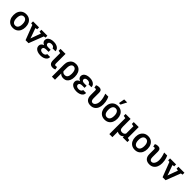

<svg xmlns="http://www.w3.org/2000/svg" viewBox="592 -3021 5454 5454"><g transform="rotate(45 3319.0 -294.5)"><path d="M279.3 10.3Q203.1 10.3 148.4 -23.9Q93.8 -58.1 64.5 -118.9Q35.2 -179.7 35.2 -258.8V-269Q35.2 -347.7 64.5 -408.2Q93.8 -468.8 148.4 -503.4Q203.1 -538.1 278.3 -538.1Q354.5 -538.1 409.2 -503.7Q463.9 -469.2 493.2 -408.7Q522.5 -348.1 522.5 -269V-258.8Q522.5 -179.7 493.2 -118.9Q463.9 -58.1 409.4 -23.9Q355 10.3 279.3 10.3ZM279.3 -84.5Q320.3 -84.5 346.9 -106.7Q373.5 -128.9 386.7 -168.2Q399.9 -207.5 399.9 -258.8V-269Q399.9 -319.8 386.7 -358.9Q373.5 -397.9 346.7 -420.4Q319.8 -442.9 278.3 -442.9Q237.8 -442.9 210.9 -420.4Q184.1 -397.9 171.1 -358.9Q158.2 -319.8 158.2 -269V-258.8Q158.2 -207.5 171.1 -168.2Q184.1 -128.9 211.2 -106.7Q238.3 -84.5 279.3 -84.5Z M783.7 0 612.3 -444.3 556.2 -452.6V-528.3H797.9V-452.6L736.8 -442.9L832 -177.7L844.7 -135.7H847.7L862.3 -177.7L958.5 -442.9L891.6 -452.6V-528.3H1132.8V-452.6L1075.2 -443.8L903.3 0Z M1387.7 9.8Q1319.8 9.8 1267.6 -9.5Q1215.3 -28.8 1185.5 -64.5Q1155.8 -100.1 1155.8 -149.4Q1155.8 -239.3 1254.9 -272Q1212.4 -289.1 1188.7 -319.1Q1165 -349.1 1165 -385.7Q1165 -434.1 1192.6 -467.8Q1220.2 -501.5 1270 -519.5Q1319.8 -537.6 1387.2 -537.6Q1450.7 -537.6 1500.7 -517.8Q1550.8 -498 1579.1 -462.9Q1607.4 -427.7 1606 -381.3L1605 -378.4H1487.3Q1487.3 -398.4 1473.9 -413.6Q1460.4 -428.7 1437.7 -437.5Q1415 -446.3 1387.2 -446.3Q1337.9 -446.3 1313 -426Q1288.1 -405.8 1288.1 -378.4Q1288.1 -347.2 1312 -329.3Q1335.9 -311.5 1384.3 -311.5H1480.5V-227.5H1384.3Q1332.5 -227.5 1305.7 -209Q1278.8 -190.4 1278.8 -154.8Q1278.8 -124 1307.6 -102.5Q1336.4 -81.1 1387.7 -81.1Q1435.5 -81.1 1465.6 -103Q1495.6 -125 1495.6 -156.2H1613.8L1614.7 -153.3Q1616.2 -100.6 1585.7 -64.2Q1555.2 -27.8 1502.9 -9Q1450.7 9.8 1387.7 9.8Z M1879.4 10.3Q1810.5 10.3 1774.2 -28.6Q1737.8 -67.4 1737.8 -149.4V-438L1660.2 -452.6V-528.3H1861.3V-146Q1861.3 -112.3 1872.8 -99.6Q1884.3 -86.9 1906.7 -86.9Q1920.4 -86.9 1929.9 -89.4Q1939.5 -91.8 1953.1 -97.2L1970.7 -10.7Q1947.8 1.5 1927 5.9Q1906.2 10.3 1879.4 10.3Z M2045.4 203.1V-281.7Q2045.4 -359.9 2074.5 -417.5Q2103.5 -475.1 2155.3 -506.6Q2207 -538.1 2274.4 -538.1Q2350.6 -538.1 2402.8 -503.2Q2455.1 -468.3 2482.4 -405.3Q2509.8 -342.3 2509.8 -257.3V-247.1Q2509.8 -169.9 2485.6 -111.8Q2461.4 -53.7 2416.3 -21.7Q2371.1 10.3 2307.6 10.3Q2262.2 10.3 2227.8 -4.6Q2193.4 -19.5 2168.5 -47.9V203.1ZM2268.6 -84.5Q2330.1 -84.5 2358.4 -129.2Q2386.7 -173.8 2386.7 -247.1V-257.3Q2386.7 -313 2374.5 -354.7Q2362.3 -396.5 2337.2 -419.7Q2312 -442.9 2273.4 -442.9Q2238.8 -442.9 2215.3 -420.4Q2191.9 -397.9 2180.2 -360.1Q2168.5 -322.3 2168.5 -276.4V-140.1Q2183.6 -113.3 2208.5 -98.9Q2233.4 -84.5 2268.6 -84.5Z M2833 9.8Q2765.1 9.8 2712.9 -9.5Q2660.6 -28.8 2630.9 -64.5Q2601.1 -100.1 2601.1 -149.4Q2601.1 -239.3 2700.2 -272Q2657.7 -289.1 2634 -319.1Q2610.4 -349.1 2610.4 -385.7Q2610.4 -434.1 2637.9 -467.8Q2665.5 -501.5 2715.3 -519.5Q2765.1 -537.6 2832.5 -537.6Q2896 -537.6 2946 -517.8Q2996.1 -498 3024.4 -462.9Q3052.7 -427.7 3051.3 -381.3L3050.3 -378.4H2932.6Q2932.6 -398.4 2919.2 -413.6Q2905.8 -428.7 2883.1 -437.5Q2860.4 -446.3 2832.5 -446.3Q2783.2 -446.3 2758.3 -426Q2733.4 -405.8 2733.4 -378.4Q2733.4 -347.2 2757.3 -329.3Q2781.2 -311.5 2829.6 -311.5H2925.8V-227.5H2829.6Q2777.8 -227.5 2751 -209Q2724.1 -190.4 2724.1 -154.8Q2724.1 -124 2752.9 -102.5Q2781.7 -81.1 2833 -81.1Q2880.9 -81.1 2910.9 -103Q2940.9 -125 2940.9 -156.2H3059.1L3060.1 -153.3Q3061.5 -100.6 3031 -64.2Q3000.5 -27.8 2948.2 -9Q2896 9.8 2833 9.8Z M3396 10.3Q3299.8 10.3 3246.6 -43.5Q3193.4 -97.2 3193.4 -206.5V-390.6Q3193.4 -415.5 3184.1 -425Q3174.8 -434.6 3157.2 -434.6Q3148.9 -434.6 3138.4 -431.9Q3127.9 -429.2 3121.1 -426.8L3103.5 -511.7Q3123 -523.4 3151.1 -530.5Q3179.2 -537.6 3207 -537.6Q3259.8 -537.6 3288.1 -509.8Q3316.4 -481.9 3316.4 -423.3L3315.9 -201.7Q3315.9 -140.6 3336.4 -112.5Q3356.9 -84.5 3392.6 -84.5Q3429.2 -84.5 3456.3 -110.8Q3483.4 -137.2 3498.5 -180.4Q3513.7 -223.6 3513.7 -275.9Q3512.7 -337.4 3498.3 -400.4Q3483.9 -463.4 3459.5 -528.3H3580.6Q3597.2 -494.1 3609.9 -454.8Q3622.6 -415.5 3629.6 -370.6Q3636.7 -325.7 3636.7 -275.9Q3636.7 -192.9 3609.4 -128.2Q3582 -63.5 3528.6 -26.6Q3475.1 10.3 3396 10.3Z M3964.4 10.3Q3888.2 10.3 3833.5 -23.9Q3778.8 -58.1 3749.5 -118.9Q3720.2 -179.7 3720.2 -258.8V-269Q3720.2 -347.7 3749.5 -408.2Q3778.8 -468.8 3833.5 -503.4Q3888.2 -538.1 3963.4 -538.1Q4039.6 -538.1 4094.2 -503.7Q4148.9 -469.2 4178.2 -408.7Q4207.5 -348.1 4207.5 -269V-258.8Q4207.5 -179.7 4178.2 -118.9Q4148.9 -58.1 4094.5 -23.9Q4040 10.3 3964.4 10.3ZM3964.4 -84.5Q4005.4 -84.5 4032 -106.7Q4058.6 -128.9 4071.8 -168.2Q4085 -207.5 4085 -258.8V-269Q4085 -319.8 4071.8 -358.9Q4058.6 -397.9 4031.7 -420.4Q4004.9 -442.9 3963.4 -442.9Q3922.9 -442.9 3896 -420.4Q3869.1 -397.9 3856.2 -358.9Q3843.3 -319.8 3843.3 -269V-258.8Q3843.3 -207.5 3856.2 -168.2Q3869.1 -128.9 3896.2 -106.7Q3923.3 -84.5 3964.4 -84.5ZM3922.9 -613.3 3954.1 -791.5H4075.2L3983.9 -613.3Z M4352.5 203.1V-438L4274.9 -452.6V-528.3H4352.5H4475.1V-225.1Q4475.1 -144 4498.8 -114.7Q4522.5 -85.4 4568.8 -85.4Q4610.8 -85.4 4637.7 -100.8Q4664.6 -116.2 4678.7 -145.5V-438L4601.1 -452.6V-528.3H4801.3V-89.8L4874.5 -75.2V0H4688.5L4684.6 -47.4Q4664.1 -19 4634.8 -4.4Q4605.5 10.3 4567.9 10.3Q4539.6 10.3 4516.4 3.9Q4493.2 -2.4 4475.1 -15.6V203.1Z M5176.3 10.3Q5100.1 10.3 5045.4 -23.9Q4990.7 -58.1 4961.4 -118.9Q4932.1 -179.7 4932.1 -258.8V-269Q4932.1 -347.7 4961.4 -408.2Q4990.7 -468.8 5045.4 -503.4Q5100.1 -538.1 5175.3 -538.1Q5251.5 -538.1 5306.2 -503.7Q5360.8 -469.2 5390.1 -408.7Q5419.4 -348.1 5419.4 -269V-258.8Q5419.4 -179.7 5390.1 -118.9Q5360.8 -58.1 5306.4 -23.9Q5252 10.3 5176.3 10.3ZM5176.3 -84.5Q5217.3 -84.5 5243.9 -106.7Q5270.5 -128.9 5283.7 -168.2Q5296.9 -207.5 5296.9 -258.8V-269Q5296.9 -319.8 5283.7 -358.9Q5270.5 -397.9 5243.7 -420.4Q5216.8 -442.9 5175.3 -442.9Q5134.8 -442.9 5107.9 -420.4Q5081.1 -397.9 5068.1 -358.9Q5055.2 -319.8 5055.2 -269V-258.8Q5055.2 -207.5 5068.1 -168.2Q5081.1 -128.9 5108.2 -106.7Q5135.3 -84.5 5176.3 -84.5Z M5760.3 10.3Q5664.1 10.3 5610.8 -43.5Q5557.6 -97.2 5557.6 -206.5V-390.6Q5557.6 -415.5 5548.3 -425Q5539.1 -434.6 5521.5 -434.6Q5513.2 -434.6 5502.7 -431.9Q5492.2 -429.2 5485.4 -426.8L5467.8 -511.7Q5487.3 -523.4 5515.4 -530.5Q5543.5 -537.6 5571.3 -537.6Q5624 -537.6 5652.3 -509.8Q5680.7 -481.9 5680.7 -423.3L5680.2 -201.7Q5680.2 -140.6 5700.7 -112.5Q5721.2 -84.5 5756.8 -84.5Q5793.5 -84.5 5820.6 -110.8Q5847.7 -137.2 5862.8 -180.4Q5877.9 -223.6 5877.9 -275.9Q5877 -337.4 5862.5 -400.4Q5848.1 -463.4 5823.7 -528.3H5944.8Q5961.4 -494.1 5974.1 -454.8Q5986.8 -415.5 5993.9 -370.6Q6001 -325.7 6001 -275.9Q6001 -192.9 5973.6 -128.2Q5946.3 -63.5 5892.8 -26.6Q5839.4 10.3 5760.3 10.3Z M6288.6 0 6117.2 -444.3 6061 -452.6V-528.3H6302.7V-452.6L6241.7 -442.9L6336.9 -177.7L6349.6 -135.7H6352.5L6367.2 -177.7L6463.4 -442.9L6396.5 -452.6V-528.3H6637.7V-452.6L6580.1 -443.8L6408.2 0Z"/></g></svg>

Font: Roboto Slab LO Medium
Style: Regular
Weight: 500
Designer: Google
Version: Version 2.000